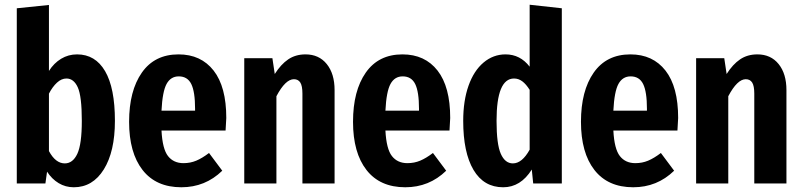

<svg xmlns="http://www.w3.org/2000/svg" viewBox="-20 -776 3394 812"><path d="M466 -265Q466 -135 419 -59.5Q372 16 292 16Q257 16 228 -1.5Q199 -19 179 -50L172 0H51V-741L187 -755V-476Q208 -509 238.5 -527.5Q269 -546 306 -546Q383 -546 424.5 -475Q466 -404 466 -265ZM326 -265Q326 -369 309 -406.5Q292 -444 261 -444Q240 -444 221 -426.5Q202 -409 187 -380V-137Q215 -85 254 -85Q288 -85 307 -125.5Q326 -166 326 -265Z M934 -224H663Q667 -146 690.5 -116Q714 -86 756 -86Q785 -86 810 -96.5Q835 -107 864 -129L920 -54Q848 16 747 16Q640 16 583 -57Q526 -130 526 -261Q526 -392 580 -469Q634 -546 735 -546Q830 -546 883.5 -477.5Q937 -409 937 -277Q937 -266 934 -224ZM805 -316Q805 -388 789 -420.5Q773 -453 736 -453Q702 -453 684.5 -421Q667 -389 663 -308H805Z M1395 -395V0H1259V-380Q1259 -413 1250 -427Q1241 -441 1223 -441Q1187 -441 1149 -369V0H1013V-530H1132L1142 -463Q1168 -504 1199 -525Q1230 -546 1272 -546Q1329 -546 1362 -505Q1395 -464 1395 -395Z M1881 -224H1610Q1614 -146 1637.5 -116Q1661 -86 1703 -86Q1732 -86 1757 -96.5Q1782 -107 1811 -129L1867 -54Q1795 16 1694 16Q1587 16 1530 -57Q1473 -130 1473 -261Q1473 -392 1527 -469Q1581 -546 1682 -546Q1777 -546 1830.5 -477.5Q1884 -409 1884 -277Q1884 -266 1881 -224ZM1752 -316Q1752 -388 1736 -420.5Q1720 -453 1683 -453Q1649 -453 1631.5 -421Q1614 -389 1610 -308H1752Z M2356 -741V0H2235L2229 -59Q2182 16 2108 16Q2026 16 1982.5 -57.5Q1939 -131 1939 -265Q1939 -350 1961.5 -413.5Q1984 -477 2025 -511.5Q2066 -546 2118 -546Q2180 -546 2220 -494V-756ZM2220 -143V-396Q2205 -420 2189 -432Q2173 -444 2154 -444Q2080 -444 2080 -265Q2080 -166 2098 -125.5Q2116 -85 2149 -85Q2188 -85 2220 -143Z M2845 -224H2574Q2578 -146 2601.5 -116Q2625 -86 2667 -86Q2696 -86 2721 -96.5Q2746 -107 2775 -129L2831 -54Q2759 16 2658 16Q2551 16 2494 -57Q2437 -130 2437 -261Q2437 -392 2491 -469Q2545 -546 2646 -546Q2741 -546 2794.5 -477.5Q2848 -409 2848 -277Q2848 -266 2845 -224ZM2716 -316Q2716 -388 2700 -420.5Q2684 -453 2647 -453Q2613 -453 2595.5 -421Q2578 -389 2574 -308H2716Z M3306 -395V0H3170V-380Q3170 -413 3161 -427Q3152 -441 3134 -441Q3098 -441 3060 -369V0H2924V-530H3043L3053 -463Q3079 -504 3110 -525Q3141 -546 3183 -546Q3240 -546 3273 -505Q3306 -464 3306 -395Z"/></svg>

Font: Fira Sans Extra Condensed SemiBold
Style: Regular
Weight: 600
Width: 1
Designer: Carrois Corporate & Edenspiekermann AG
Foundry: Carrois Corporate GbR & Edenspiekermann AG
Version: Version 4.203